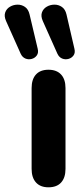

<svg xmlns="http://www.w3.org/2000/svg" viewBox="-77 -798 362 826"><path d="M131.5 7.8Q96.5 7.8 77.8 -13Q59 -33.8 59 -71.5V-418.8Q59 -457.2 77.8 -477.6Q96.5 -498 131.5 -498Q166.5 -498 185.6 -477.6Q204.8 -457.2 204.8 -418.8V-71.5Q204.8 -33.8 186.1 -13Q167.5 7.8 131.5 7.8ZM170 -566.8 107 -707.8Q97.8 -729 103.5 -744.8Q109.2 -760.5 124 -769.1Q138.8 -777.8 156.8 -778Q174.8 -778.2 189.2 -768.2Q203.8 -758.2 209 -736L243.2 -588.2Q247.5 -571 239.4 -559.6Q231.2 -548.2 217.4 -544.5Q203.5 -540.8 190.2 -546.2Q177 -551.8 170 -566.8ZM12 -566.8 -51 -707.8Q-60.2 -729 -54.5 -744.8Q-48.8 -760.5 -34 -769.1Q-19.2 -777.8 -1.6 -778Q16 -778.2 30.5 -768.2Q45 -758.2 50.2 -736L85.2 -588.2Q89.5 -571 81.4 -559.6Q73.2 -548.2 59.4 -544.5Q45.5 -540.8 32.2 -546.2Q19 -551.8 12 -566.8Z"/></svg>

Font: Nunito ExtraLight
Style: Regular
Weight: 200
Designer: Vernon Adams
Foundry: Vernon Adams
Version: Version 3.602;April 4, 2023;FontCreator 14.0.0.2856 64-bit